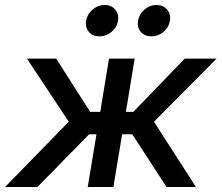

<svg xmlns="http://www.w3.org/2000/svg" viewBox="-51 -751 890 771"><path d="M-30.8 0 225.1 -262.2 57.1 -515.6H174.8L311 -301.8H351.6L386.7 -515.6H489.7L454.6 -301.8H484.4L690.9 -515.6H818.8L567.4 -262.2L735.8 0H617.7L480 -211.9H439.5L404.3 0H301.3L336.4 -211.9H307.1L99.1 0ZM557.1 -605Q529.8 -605 514.4 -623Q499 -641.1 503.4 -668Q507.8 -694.3 529.3 -712.6Q550.8 -731 577.6 -731Q604.5 -731 620.1 -712.6Q635.7 -694.3 631.3 -668Q627 -641.1 605.5 -623Q584 -605 557.1 -605ZM348.1 -605Q321.3 -605 305.9 -623Q290.5 -641.1 294.9 -668Q299.3 -694.3 320.8 -712.6Q342.3 -731 369.1 -731Q396 -731 411.6 -712.6Q427.2 -694.3 422.9 -668Q418.5 -641.1 397 -623Q375.5 -605 348.1 -605Z"/></svg>

Font: Inter Display Medium
Style: Italic
Weight: 500
Italic angle: -9.39999°
Designer: Rasmus Andersson
Foundry: rsms
Version: Version 4.000;git-a52131595